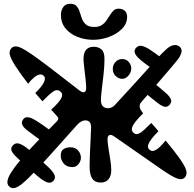

<svg xmlns="http://www.w3.org/2000/svg" viewBox="-20 -951 1028 1018"><path d="M969 -36Q969 -19.5 960 -10.2Q951 -1 939 -1Q925 -1 904.2 -11Q883.5 -21 846.2 -46.2Q809 -71.5 746.2 -115.8Q683.5 -160 585 -228Q573.5 -236 565.8 -235.8Q558 -235.5 554 -229.5Q550 -223.5 550 -214Q550 -197 555 -165.8Q560 -134.5 565 -102Q570 -69.5 570 -49Q570 -18.5 555.5 -0.8Q541 17 514 17Q484 17 469.5 -3.8Q455 -24.5 455 -70Q455 -92.5 456.5 -129.5Q458 -166.5 460 -205.2Q462 -244 463 -272Q464.5 -308 439 -312.2Q413.5 -316.5 387 -287Q343 -237.5 305.8 -195.8Q268.5 -154 237.5 -119.8Q206.5 -85.5 181.5 -58.8Q156.5 -32 136 -12Q117 7 97.8 23Q78.5 39 60.8 44.8Q43 50.5 29 38Q16 25.5 20 6.2Q24 -13 37.8 -34.5Q51.5 -56 67 -76Q81 -94 100.2 -116.5Q119.5 -139 145.2 -166.8Q171 -194.5 203.5 -228.2Q236 -262 276 -302Q279 -305 281.2 -307.5Q283.5 -310 285 -312Q287.5 -315 288.2 -317.5Q289 -320 289 -322Q289 -326 287 -329Q285 -332 280.5 -337Q278 -340 275.2 -343Q272.5 -346 268 -351Q264.5 -355 260.5 -359.5Q256.5 -364 251 -369Q294.5 -409.5 305 -430.5Q315.5 -451.5 302 -464Q284 -481.5 260.8 -464.8Q237.5 -448 205 -414Q197.5 -422.5 186.8 -434.8Q176 -447 167 -458Q201 -490.5 212.5 -513.8Q224 -537 212 -549Q201.5 -559 187.5 -555.2Q173.5 -551.5 158.2 -538.2Q143 -525 129 -507Q89.5 -558 61.5 -601.2Q33.5 -644.5 31 -667Q30 -676 33.5 -684.8Q37 -693.5 44.5 -699.2Q52 -705 63 -705Q76 -705 96 -695.2Q116 -685.5 152.2 -660.2Q188.5 -635 249 -589Q309.5 -543 403 -470Q416.5 -459.5 426.8 -462.5Q437 -465.5 437 -485Q437 -500.5 433.8 -530Q430.5 -559.5 427 -588.8Q423.5 -618 423 -633Q421.5 -668.5 435.5 -685.8Q449.5 -703 477 -703Q502 -703 518 -688.8Q534 -674.5 534 -639Q534 -602 529.2 -558.5Q524.5 -515 519.8 -477.2Q515 -439.5 515 -420Q515 -394.5 528.5 -384.8Q542 -375 559.2 -377.8Q576.5 -380.5 588 -393Q650.5 -460.5 692.5 -506.8Q734.5 -553 761.8 -583.5Q789 -614 806.5 -633.5Q824 -653 836.8 -666Q849.5 -679 863 -691Q882 -708 900.2 -711.5Q918.5 -715 932.5 -703.5Q947 -691 941.5 -671.2Q936 -651.5 920 -632Q905 -613.5 888 -593.5Q871 -573.5 852.5 -552Q834 -530.5 814.5 -507.8Q795 -485 774.2 -461.2Q753.5 -437.5 732 -413Q729.5 -410 727.2 -407.2Q725 -404.5 723.5 -401.5Q722.5 -399.5 721.8 -397.2Q721 -395 720.8 -393Q720.5 -391 720.5 -388.5Q720.5 -386.5 720.8 -384.2Q721 -382 721.5 -379.8Q722 -377.5 723 -375Q724 -372 725.8 -369.2Q727.5 -366.5 729 -364Q731.5 -360.5 733.8 -357.2Q736 -354 739 -350Q699.5 -311 686.2 -288.2Q673 -265.5 684 -251Q696.5 -236 711.8 -241.2Q727 -246.5 744.8 -263.2Q762.5 -280 782 -299Q790.5 -290 800.8 -278.2Q811 -266.5 820 -255Q799 -234.5 785 -216.5Q771 -198.5 766.2 -184.2Q761.5 -170 769 -161Q781.5 -146.5 797 -152Q812.5 -157.5 828.5 -173.2Q844.5 -189 858 -206Q905 -149.5 928.8 -116.2Q952.5 -83 960.8 -65Q969 -47 969 -36ZM628 -533Q609.5 -533 593.8 -547.5Q578 -562 578 -586.5Q578 -607.5 592.8 -622.8Q607.5 -638 627.5 -638Q650 -638 663 -622.2Q676 -606.5 676 -589.5Q676 -567 661 -550Q646 -533 628 -533ZM354 -170Q379 -170 394 -153.2Q409 -136.5 409 -114.5Q409 -97.5 396.5 -81.2Q384 -65 364.5 -65Q333.5 -65 317.8 -84Q302 -103 302 -126.5Q302 -151 317.2 -160.5Q332.5 -170 354 -170ZM182 -115Q215.5 -85 238.5 -62.8Q261.5 -40.5 268.8 -23.5Q276 -6.5 263 8Q248.5 23 228.5 15.2Q208.5 7.5 182.5 -14.5Q156.5 -36.5 124 -65ZM836 -643Q849.5 -632.5 860.5 -621.5Q871.5 -610.5 873.8 -598Q876 -585.5 864 -571Q852.5 -558.5 840.2 -559Q828 -559.5 815 -567.5Q802 -575.5 788 -585ZM160 -318Q183.5 -304.5 203.8 -290Q224 -275.5 253 -255Q269.5 -244 277.8 -228.8Q286 -213.5 274 -197Q263.5 -183 246.2 -185Q229 -187 211 -198Q185.5 -214 164.8 -229.8Q144 -245.5 119 -264Q106.5 -274 99 -288Q91.5 -302 102 -317Q112 -331.5 128.2 -329.2Q144.5 -327 160 -318ZM784 -519Q805 -504 826.2 -486.5Q847.5 -469 867 -451Q878.5 -440.5 885.5 -425.8Q892.5 -411 879 -395Q867 -381.5 851.2 -385.5Q835.5 -389.5 816 -405Q796 -421 777.2 -435.8Q758.5 -450.5 738 -469Q726 -480.5 723.5 -494.5Q721 -508.5 732 -521Q741 -531.5 755 -530.5Q769 -529.5 784 -519ZM480 -621Q480 -621 480 -621Q480 -621 480 -621Q480 -621 480 -621Q480 -621 480 -621Q480 -621 480 -621Q480 -621 480 -621Q480 -621 480 -621Q480 -621 480 -621ZM513 -89Q513 -89 513 -89Q513 -89 513 -89Q513 -89 513 -89Q513 -89 513 -89Q513 -89 513 -89Q513 -89 513 -89Q513 -89 513 -89Q513 -89 513 -89ZM787 -587Q747.5 -614 724.2 -634Q701 -654 695.2 -669.5Q689.5 -685 702 -698Q714 -711 732 -707.5Q750 -704 775.2 -687.5Q800.5 -671 835 -645ZM124 -65Q92.5 -95 70.2 -115.5Q48 -136 41.5 -151.5Q35 -167 50 -182Q64 -196 84.5 -188.5Q105 -181 129.8 -160.5Q154.5 -140 182 -115ZM475 -740Q429 -740 389.8 -755.8Q350.5 -771.5 326.8 -801Q303 -830.5 303 -872Q303 -895.5 315 -913.2Q327 -931 353 -931Q375.5 -931 386.2 -918.5Q397 -906 402.5 -887.8Q408 -869.5 414.8 -851.2Q421.5 -833 436.5 -820.5Q451.5 -808 481 -808Q504 -808 519 -817.8Q534 -827.5 544.2 -842Q554.5 -856.5 563.2 -871Q572 -885.5 582.2 -895.2Q592.5 -905 608 -905Q630 -905 642 -893.5Q654 -882 654 -863Q654 -825 626.2 -797.5Q598.5 -770 557 -755Q515.5 -740 475 -740Z"/></svg>

Font: Kablammo
Style: Regular
Weight: 400
Designer: Travis Kochel, Lizy Gershenzon, Daria Petrova, Ethan Cohen
Foundry: Vectro Type Foundry
Version: Version 1.002